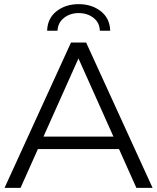

<svg xmlns="http://www.w3.org/2000/svg" viewBox="-20 -905 757 925"><path d="M2 0 322 -700H395L715 0H637L343 -657H373L79 0ZM128 -187 150 -247H557L579 -187ZM207 -757Q209 -817 252.5 -851Q296 -885 359 -885Q422 -885 465.5 -851Q509 -817 511 -757H461Q460 -796 430.5 -819Q401 -842 359 -842Q318 -842 288.5 -819Q259 -796 257 -757Z"/></svg>

Font: Montserrat Thin
Style: Regular
Weight: 400
Version: Version 9.000